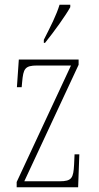

<svg xmlns="http://www.w3.org/2000/svg" viewBox="-20 -786 415 806"><path d="M164 -619V-606H169C207 -653 256 -721 275 -756V-766H230C216 -721 194 -678 164 -619ZM50 0H308L313 -138H293L291 -95C288 -39 282 -25 230 -25H82L310 -514V-536H59L51 -420H71L73 -442C78 -497 84 -511 136 -511H278L50 -22Z"/></svg>

Font: Noto Serif Hebrew ExtraCondensed Thin
Style: Regular
Weight: 100
Width: 2
Designer: Monotype Design Team
Foundry: Monotype Imaging Inc.
Version: Version 2.004